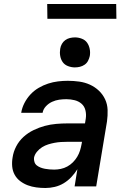

<svg xmlns="http://www.w3.org/2000/svg" viewBox="-20 -932 640 960"><path d="M207 8Q184 8 161.5 5Q139 2 119 -5.5Q99 -13 81.5 -26Q64 -39 53.5 -58Q43 -77 41 -99.5Q39 -122 43 -145Q47 -173 61 -200Q75 -227 97.5 -247.5Q120 -268 148 -281.5Q176 -295 204 -302.5Q232 -310 261 -312.5Q290 -315 318 -315H405L409 -340Q412 -361 407 -381Q402 -401 387.5 -413.5Q373 -426 353 -431Q333 -436 312 -436Q294 -436 276 -433.5Q258 -431 240.5 -423Q223 -415 209.5 -400.5Q196 -386 193 -368H86Q90 -393 102 -416.5Q114 -440 132 -459.5Q150 -479 173 -492.5Q196 -506 220.5 -514Q245 -522 270 -525Q295 -528 319 -528Q348 -528 376.5 -524Q405 -520 430 -508.5Q455 -497 474.5 -478.5Q494 -460 505.5 -435.5Q517 -411 518 -382.5Q519 -354 515 -325L461 0H353L367 -86Q354 -65 336.5 -46.5Q319 -28 298 -15.5Q277 -3 253.5 2.5Q230 8 207 8ZM251 -84Q267 -84 284 -87.5Q301 -91 316.5 -99.5Q332 -108 344.5 -120.5Q357 -133 366 -148Q375 -163 380 -179Q385 -195 388 -212L390 -223H318Q302 -223 285.5 -222Q269 -221 253 -218Q237 -215 221 -210Q205 -205 190.5 -196Q176 -187 164.5 -173Q153 -159 150 -143Q149 -132 152.5 -121.5Q156 -111 164.5 -104.5Q173 -98 183.5 -94Q194 -90 205 -88Q216 -86 227.5 -85Q239 -84 251 -84ZM354 -595Q337 -595 320 -601.5Q303 -608 293.5 -621.5Q284 -635 281 -652.5Q278 -670 281 -688Q283 -701 289.5 -712.5Q296 -724 306.5 -731.5Q317 -739 329.5 -742Q342 -745 355 -745Q372 -745 389 -738.5Q406 -732 415.5 -718.5Q425 -705 428.5 -687.5Q432 -670 429 -652Q426 -639 420 -627.5Q414 -616 403 -608.5Q392 -601 379.5 -598Q367 -595 354 -595ZM217 -838 216 -912H561L562 -838Z"/></svg>

Font: Iosevka Aile Semibold Oblique
Style: Regular
Weight: 600
Italic angle: -9°
Designer: Belleve Invis
Foundry: Belleve Invis
Version: Version 31.1.0; ttfautohint (v1.8.4)